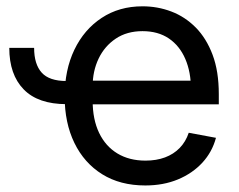

<svg xmlns="http://www.w3.org/2000/svg" viewBox="-20 -564 743 596"><path d="M186.5 -240.7Q98.1 -240.7 53.5 -286.6Q8.8 -332.5 8.8 -415.5H85.9Q85.9 -364.7 109.4 -338.6Q132.8 -312.5 186.5 -312.5ZM431.2 11.7Q353 11.7 297.1 -23.2Q241.2 -58.1 210.9 -120.4Q180.7 -182.6 180.7 -264.6Q180.7 -346.7 210.9 -409.7Q241.2 -472.7 295.7 -508.5Q350.1 -544.4 422.4 -544.4Q469.2 -544.4 511.7 -528.3Q554.2 -512.2 587.4 -478.8Q620.6 -445.3 639.9 -394Q659.2 -342.8 659.2 -272V-240.2H235.4V-313.5H611.8L572.8 -286.6Q572.8 -340.3 555.2 -381.1Q537.6 -421.9 504.2 -444.6Q470.7 -467.3 422.4 -467.3Q374 -467.3 339.4 -444.1Q304.7 -420.9 286.1 -382.1Q267.6 -343.3 267.6 -296.4V-251.5Q267.6 -193.4 287.6 -151.6Q307.6 -109.9 344.5 -87.6Q381.3 -65.4 431.6 -65.4Q465.3 -65.4 492.2 -75.4Q519 -85.4 537.8 -104.7Q556.6 -124 565.9 -151.9L650.4 -136.2Q638.7 -92.3 608.2 -59.1Q577.6 -25.9 532.5 -7.1Q487.3 11.7 431.2 11.7Z"/></svg>

Font: Inter 20pt
Style: Regular
Weight: 400
Version: Version 4.001;git-66647c0bb